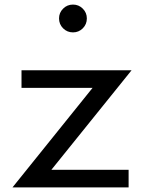

<svg xmlns="http://www.w3.org/2000/svg" viewBox="-20 -819 638 839"><path d="M34.5 0H542V-77H204.5L555 -512H74V-435H384.5ZM299 -677.5Q324 -677.5 341.8 -695.2Q359.5 -713 359.5 -738.5Q359.5 -763.5 341.8 -781.2Q324 -799 299 -799Q273.5 -799 255.8 -781.2Q238 -763.5 238 -738.5Q238 -713 255.8 -695.2Q273.5 -677.5 299 -677.5Z"/></svg>

Font: Spartan Medium
Style: Regular
Weight: 500
Designer: Matt Bailey, Mirko Velimirovic
Foundry: Matt Bailey
Version: Version 1.003; ttfautohint (v1.8.3)